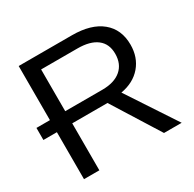

<svg xmlns="http://www.w3.org/2000/svg" viewBox="-151 -850 1024 1011"><g transform="rotate(-30 361.0 -344.0)"><path d="M568.4 0 389.6 -285.6H175.3V0H82V-285.6H0V-358.9H82V-688H405.8Q522 -688 585.2 -636Q648.4 -584 648.4 -491.2Q648.4 -414.6 603.8 -362.3Q559.1 -310.1 480.5 -296.4L675.8 0ZM554.7 -490.2Q554.7 -550.3 513.9 -581.8Q473.1 -613.3 396.5 -613.3H175.3V-359.4H400.4Q474.1 -359.4 514.4 -393.8Q554.7 -428.2 554.7 -490.2Z"/></g></svg>

Font: Liberation Sans
Style: Regular
Weight: 400
Designer: Steve Matteson
Foundry: Ascender Corporation
Version: Version 2.00.1